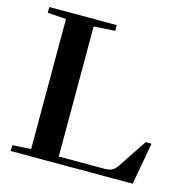

<svg xmlns="http://www.w3.org/2000/svg" viewBox="-99 -759 835 854"><g transform="rotate(15 318.0 -331.5)"><path d="M24.4 0V-26.9L109.9 -32.2V-630.9L24.4 -636.7V-663.1H335V-636.7L237.3 -630.4V-31.7H447.3Q470.2 -31.7 482.9 -38.6Q495.6 -45.4 507.8 -64L594.2 -193.4H621.1L585.9 0Z"/></g></svg>

Font: Elstob 18pt SemiBold
Style: Regular
Weight: 600
Designer: Peter S. Baker
Version: Version 1.015